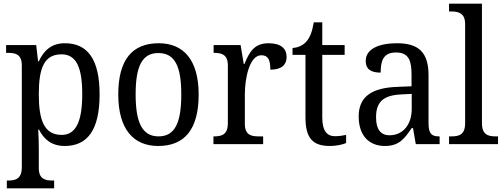

<svg xmlns="http://www.w3.org/2000/svg" viewBox="-20 -780 2727 1039"><path d="M17 239H273V197H265C225 197 190 189 190 130V34C190 2 189 -44 187 -79H191C217 -26 260 10 330 10C453 10 519 -76 519 -269C519 -461 453 -546 331 -546C259 -546 217 -507 190 -448H186L176 -536H13V-494H25C65 -494 98 -485 98 -426V125C98 188 64 197 24 197H17ZM314 -50C219 -50 190 -129 190 -270C190 -412 219 -486 313 -486C394 -486 425 -413 425 -271C425 -129 394 -50 314 -50Z M836 10C980 10 1055 -81 1055 -269C1055 -456 973 -546 839 -546C695 -546 620 -456 620 -269C620 -81 702 10 836 10ZM838 -42C748 -42 714 -120 714 -269C714 -418 747 -493 837 -493C928 -493 961 -418 961 -269C961 -120 929 -42 838 -42Z M1135 0H1404V-42H1379C1339 -42 1305 -50 1305 -109V-270C1305 -353 1329 -481 1394 -481C1430 -481 1443 -458 1443 -403C1506 -403 1531 -431 1531 -472C1531 -518 1499 -546 1433 -546C1354 -546 1328 -495 1303 -434H1299L1282 -536H1136V-494H1139C1179 -494 1213 -485 1213 -426V-114C1213 -51 1180 -42 1138 -42H1135Z M1766 10C1800 10 1836 2 1853 -6V-50C1834 -46 1816 -43 1792 -43C1749 -43 1724 -73 1724 -143V-483H1845V-536H1724V-659H1678C1669 -606 1657 -577 1637 -554C1617 -532 1589 -522 1563 -520V-483H1633V-145C1633 -30 1674 10 1766 10Z M2063 10C2140 10 2169 -30 2208 -87H2215L2230 0H2359V-42H2356C2314 -42 2299 -58 2299 -114V-373C2299 -500 2242 -546 2128 -546C2032 -546 1959 -516 1959 -450C1959 -406 1987 -387 2040 -387C2040 -451 2054 -496 2123 -496C2196 -496 2207 -446 2207 -373V-313L2131 -310C1990 -305 1921 -256 1921 -150C1921 -41 1982 10 2063 10ZM2088 -48C2038 -48 2015 -83 2015 -145C2015 -223 2048 -264 2150 -269L2208 -272V-191C2208 -106 2161 -48 2088 -48Z M2410 0H2675V-42H2663C2621 -42 2588 -51 2588 -114V-760H2410V-718H2422C2461 -718 2497 -709 2497 -650V-114C2497 -51 2465 -42 2422 -42H2410Z"/></svg>

Font: Noto Serif Lao SemiCondensed
Style: Regular
Weight: 400
Width: 4
Designer: Monotype Design Team
Foundry: Monotype Imaging Inc.
Version: Version 2.003